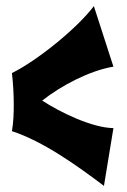

<svg xmlns="http://www.w3.org/2000/svg" viewBox="-20 -679 415 628"><path d="M351 -260C281 -261 178 -311 118 -350C180 -399 273 -448 351 -461L287 -659C232 -586 102 -481 19 -440C23 -406 25 -371 25 -336C25 -308 24 -278 19 -250C121 -217 234 -136 320 -71Z"/></svg>

Font: Spicy Rice
Style: Regular
Weight: 400
Designer: Astigmatic (AOETI)
Foundry: Astigmatic (AOETI)
Version: Version 1.000